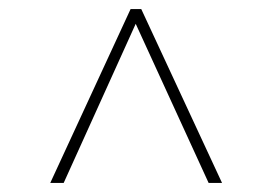

<svg xmlns="http://www.w3.org/2000/svg" viewBox="-20 -725 598 422"><path d="M274 -682H282.5L120 -323H90.5L267 -705H290.5L468 -323H438.5Z"/></svg>

Font: Newsreader 60pt Light
Style: Regular
Weight: 300
Designer: Hugues Gentile
Foundry: Production Type
Version: Version 1.003